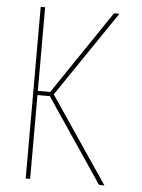

<svg xmlns="http://www.w3.org/2000/svg" viewBox="-53 -777 605 819"><g transform="rotate(5 250.0 -367.5)"><path d="M88 0V-735H107V-377H160L402 -735H425L176 -368L425 0H402L160 -359H107V0Z"/></g></svg>

Font: Iosevka Term Curly Thin
Style: Regular
Weight: 100
Designer: Belleve Invis
Foundry: Belleve Invis
Version: Version 32.3.0